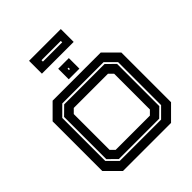

<svg xmlns="http://www.w3.org/2000/svg" viewBox="-268 -1183 1351 1351"><g transform="rotate(-45 407.0 -508.0)"><path d="M168 0 65 -103V-597L168 -700H646.5L749.5 -597V-103L646.5 0ZM202 -66H613.5L685.5 -138V-566L613.5 -638H202L130 -566V-138ZM207 -80 144 -142V-562L207 -624H608.5L671.5 -562V-142L608.5 -80ZM237 -141.5H577.5L608 -172V-528L577.5 -558.5H237L206.5 -528V-172ZM354.5 -726V-831H460.5V-726ZM401.5 -771H411.5V-785H401.5ZM249 -887.5V-1015.5H565V-887.5ZM314 -942.5H506V-956.5H314Z"/></g></svg>

Font: Tourney Expanded Regular
Style: Bold
Weight: 700
Width: 7
Designer: Tyler Finck
Foundry: Etcetera Type Co
Version: Version 1.010; ttfautohint (v1.8.3)